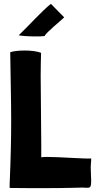

<svg xmlns="http://www.w3.org/2000/svg" viewBox="-20 -974 502 996"><path d="M211 -787C221 -807 294 -865 312 -883L313 -884L244 -954C197 -917 123 -834 77 -791C89 -788 126 -785 163 -785C180 -785 197 -785 211 -787ZM30 1C99 2 154 2 200 2C338 2 385 -1 410 -1C416 -1 421 0 425 0C446 0 453 3 453 -37C453 -50 452 -67 451 -91C450 -102 451 -117 452 -130C453 -137 453 -145 453 -152C427 -149 289 -160 224 -160C210 -160 199 -159 194 -158V-159C194 -181 194 -204 194 -227C194 -341 191 -463 191 -580C191 -621 192 -661 193 -700C174 -708 140 -712 107 -712C76 -712 46 -708 33 -703C35 -554 38 -454 38 -349C38 -256 36 -158 30 -17Z"/></svg>

Font: HEYCLAY
Style: Regular
Weight: 400
Designer: Marcelo Magalhaes
Foundry: Marcelo Magalhães
Version: Version 1.300;hotconv 1.0.109;makeotfexe 2.5.65596